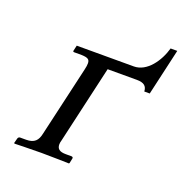

<svg xmlns="http://www.w3.org/2000/svg" viewBox="-104 -635 699 730"><g transform="rotate(20 246.0 -270.5)"><path d="M120 -72C114 -43 101 -28 67 -28H43C39 -28 35 -25 34 -20L29 -1L31 1C31 1 104 -1 139 -1C178 -1 251 1 251 1L253 -1L257 -20C259 -25 255 -28 251 -28H228C202 -28 192 -37 192 -55C192 -60 193 -65 195 -72L267 -386H385C415 -386 426 -375 427 -354H449L492 -542H465C450 -488 410 -430 357 -430H126L121 -408C120 -405 122 -403 125 -403H156C181 -402 189 -397 189 -381C189 -375 188 -366 185 -354Z"/></g></svg>

Font: Libertinus Serif
Style: Italic
Weight: 400
Italic angle: -12°
Designer: Philipp H. Poll, Khaled Hosny
Foundry: Caleb Maclennan
Version: Version 7.050;RELEASE